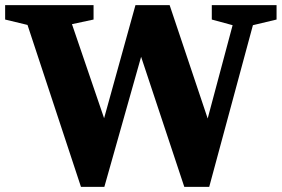

<svg xmlns="http://www.w3.org/2000/svg" viewBox="-30 -720 1098 747"><path d="M-10 -644V-700H334V-644L250 -626L375 -260L497 -700H630L778 -259L875 -622L794 -644V-700H1046V-644L954 -622L784 7H687L519 -499L376 7H285L77 -623Z"/></svg>

Font: Volkhov
Style: Bold
Weight: 700
Designer: Cyreal (www.cyreal.org)
Foundry: Cyreal (www.cyreal.org)
Version: Version 1.010